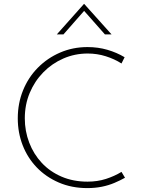

<svg xmlns="http://www.w3.org/2000/svg" viewBox="-20 -955 731 983"><path d="M620 -45Q595 -31 565.5 -18.5Q536 -6 501.5 1Q467 8 427 8Q347 8 281 -20.5Q215 -49 168 -98Q121 -147 96 -211.5Q71 -276 71 -349Q71 -426 98 -492.5Q125 -559 174 -608.5Q223 -658 288 -686Q353 -714 428 -714Q482 -714 530 -700Q578 -686 618 -662L602 -630Q566 -653 521.5 -667Q477 -681 429 -681Q363 -681 304.5 -655.5Q246 -630 201.5 -584.5Q157 -539 132 -479Q107 -419 107 -349Q107 -284 129.5 -225Q152 -166 194 -121Q236 -76 295.5 -50.5Q355 -25 428 -25Q479 -25 522.5 -39Q566 -53 602 -75ZM517 -779 403 -908 420 -910 305 -779H271L410 -935H411L551 -779Z"/></svg>

Font: Josefin Sans ExtraLight
Style: Regular
Weight: 250
Designer: Santiago Orozco
Foundry: Typemade
Version: Version 2.000